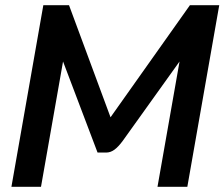

<svg xmlns="http://www.w3.org/2000/svg" viewBox="-20 -720 865 740"><path d="M147 -700H246L406 -268L712 -700H825L702 0H587L672 -483L453 -177Q436 -154 421 -143Q406 -132 389 -132H356L223 -483L138 0H24Z"/></svg>

Font: Bai Jamjuree SemiBold
Style: Italic
Weight: 600
Italic angle: -10°
Version: Version 1.000; ttfautohint (v1.6)